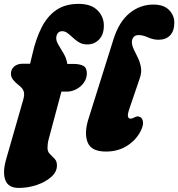

<svg xmlns="http://www.w3.org/2000/svg" viewBox="-32 -750 897 966"><path d="M23 -379.5Q23 -401.5 39.5 -415.5Q56 -429.5 83.5 -429.5H119.5L130.5 -475.5Q148 -553.5 176.8 -610.8Q205.5 -668 250.8 -699.2Q296 -730.5 363.5 -730.5Q426.5 -730.5 458.5 -698.2Q490.5 -666 490.5 -621Q490.5 -577 467 -551.8Q443.5 -526.5 406.5 -526.5Q383.5 -526.5 366.5 -536.5Q349.5 -546.5 335.5 -559.8Q321.5 -573 308.5 -583Q295.5 -593 281 -593Q258 -593 252 -568Q247.5 -549.5 260 -528Q272.5 -506.5 287.5 -481.8Q302.5 -457 306.5 -428.5H336.5Q368.5 -428.5 386.8 -418.8Q405 -409 405 -381Q405 -356.5 390.8 -335.5Q376.5 -314.5 353.2 -301.8Q330 -289 303.5 -289H277L213.5 -52Q209.5 -37.5 208.2 -25.8Q207 -14 207 -6Q207 13 219 24.8Q231 36.5 242.8 48.8Q254.5 61 254.5 82.5Q254.5 114.5 226 140Q197.5 165.5 153.5 180.5Q109.5 195.5 62.5 195.5Q10 195.5 -5 156.5Q-20 117.5 -1 51L84.5 -247Q92.5 -273.5 87.5 -289.5Q82.5 -305.5 65 -319Q45 -334.5 34 -348.5Q23 -362.5 23 -379.5ZM740 -727Q792 -727 818.5 -699.8Q845 -672.5 845 -637Q845 -594 823.8 -572Q802.5 -550 766 -550Q738.5 -550 713 -561.8Q687.5 -573.5 664.5 -573.5Q649 -573.5 640.2 -563.5Q631.5 -553.5 631.5 -537.5Q632 -520.5 641.5 -501Q651 -481.5 661.8 -459.2Q672.5 -437 677 -411.5Q681.5 -386 671.5 -357L621 -209Q609 -175 611.8 -164Q614.5 -153 624.5 -153Q633 -153 645 -159.5Q659.5 -168 672 -161.5Q684 -157 687.2 -138.5Q690.5 -120 675.5 -90Q651.5 -44 606.2 -15.8Q561 12.5 500.5 12.5Q427.5 12.5 409 -33.5Q390.5 -79.5 413 -151.5L539 -552.5Q567 -641 620 -684Q673 -727 740 -727Z"/></svg>

Font: Fraunces 72pt S100 Black
Style: Italic
Weight: 900
Italic angle: -16°
Version: Version 1.000; ttfautohint (v1.8.3)